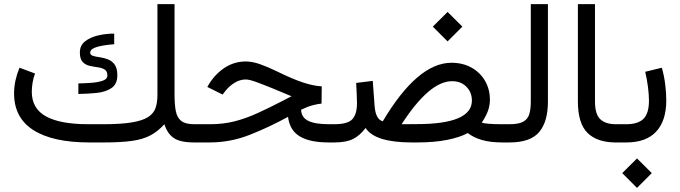

<svg xmlns="http://www.w3.org/2000/svg" viewBox="-20 -687 3281 926"><path d="M477.5 -87.9Q564 -87.9 616.2 -96.7Q668.5 -105.5 695.1 -123Q721.7 -140.6 730.5 -167.2Q739.3 -193.8 739.3 -229.5V-667H821.8V-230.5Q821.8 -183.1 827.9 -151.4Q834 -119.6 854.2 -103.8Q874.5 -87.9 916 -87.9H933.1V0H917Q848.6 0 817.6 -21.7Q786.6 -43.5 772.9 -87.9Q741.2 -53.2 705.6 -34.2Q669.9 -15.1 617.2 -7.6Q564.5 0 481 0H410.2Q234.9 0 141.4 -59.3Q47.9 -118.7 47.9 -236.3Q47.9 -269 54.9 -300.3Q62 -331.5 74.2 -360.4L148.9 -332.5Q141.1 -312 137.2 -288.6Q133.3 -265.1 133.3 -243.7Q133.8 -163.1 202.1 -125.5Q270.5 -87.9 405.3 -87.9ZM357.9 -284.7Q391.1 -285.2 423.3 -287.8Q455.6 -290.5 476.8 -298.3Q498 -306.2 498 -322.3Q498 -343.8 484.6 -351.8Q471.2 -359.9 451.4 -362.5Q431.6 -365.2 411.9 -369.6Q392.1 -374 378.7 -388.2Q365.2 -402.3 365.2 -434.1Q365.2 -467.3 389.6 -487.1Q414.1 -506.8 452.1 -515.9Q490.2 -524.9 530.8 -524.9V-473.6Q507.3 -472.2 480.5 -468Q453.6 -463.9 434.3 -455.6Q415 -447.3 415 -433.6Q415 -421.9 428.2 -417.7Q441.4 -413.6 460.9 -410.9Q480.5 -408.2 500 -400.9Q519.5 -393.6 532.7 -376Q545.9 -358.4 545.9 -324.2Q545.9 -281.7 518.3 -262.7Q490.7 -243.7 447.8 -239Q404.8 -234.4 357.9 -233.9Z M1530.8 -187.5Q1511.2 -185.5 1486.8 -179Q1462.4 -172.4 1432.1 -157.7Q1433.6 -120.6 1466.6 -104.2Q1499.5 -87.9 1566.4 -87.9H1592.8V0H1564.5Q1474.6 0 1426 -29.1Q1377.4 -58.1 1369.1 -123.5Q1277.3 -73.2 1184.1 -36.6Q1090.8 0 991.7 0H913.6V-87.9H993.2Q1056.6 -87.9 1111.3 -101.8Q1166 -115.7 1222.7 -141.6Q1279.3 -167.5 1348.1 -203.1L1386.2 -223.1Q1375.5 -226.6 1358.9 -234.1Q1342.3 -241.7 1295.9 -260.3Q1246.6 -280.3 1214.4 -292Q1182.1 -303.7 1165 -303.7Q1137.2 -303.7 1111.1 -287.6Q1085 -271.5 1066.9 -248L1053.7 -231L980 -267.6L987.3 -280.3Q1018.1 -330.6 1064.2 -360.6Q1110.4 -390.6 1165.5 -390.6Q1196.3 -390.6 1233.4 -377.7Q1270.5 -364.7 1313.5 -343.8Q1389.2 -306.6 1439.5 -289.8Q1489.7 -272.9 1531.7 -270.5Z M2067.4 -558.6 2138.7 -629.4 2210 -558.6 2138.7 -487.3ZM1826.2 -102.1Q1994.1 -384.3 2157.2 -384.3Q2212.4 -384.3 2254.2 -360.8Q2295.9 -337.4 2319.3 -297.1Q2342.8 -256.8 2342.8 -205.1Q2342.8 -175.3 2331.3 -147Q2319.8 -118.7 2303.2 -95.7Q2311.5 -92.3 2336.7 -90.1Q2361.8 -87.9 2402.8 -87.9H2417.5V0H2402.8Q2344.2 0 2303.2 -12.2Q2262.2 -24.4 2236.3 -45.4Q2197.8 -24.4 2135.7 -12.2Q2073.7 0 1991.2 0H1966.3Q1788.1 0 1743.2 -69.8Q1716.8 -34.2 1683.6 -17.1Q1650.4 0 1592.8 0H1573.2V-87.9H1592.3Q1657.7 -87.9 1679.7 -112.5Q1701.7 -137.2 1701.7 -189Q1701.7 -211.9 1700.2 -238.3Q1698.7 -264.6 1697.8 -287.1L1777.8 -296.9L1786.6 -176.3Q1791.5 -111.3 1826.2 -102.1ZM1989.3 -88.4Q2255.9 -88.4 2255.9 -201.7Q2255.9 -241.7 2229.5 -268.6Q2203.1 -295.4 2160.6 -295.4Q2104.5 -295.4 2043.5 -242.4Q1982.4 -189.5 1917 -87.9Z M2397.9 0V-87.9H2437.5Q2481.4 -87.9 2503.4 -100.1Q2525.4 -112.3 2532.7 -136.5Q2540 -160.6 2540 -196.8V-667H2622.6V-197.3Q2622.6 -100.1 2580.3 -50Q2538.1 0 2437 0Z M2961.9 0H2949.7Q2860.4 0 2813.7 -45.9Q2767.1 -91.8 2767.1 -197.8V-667H2849.6V-197.3Q2849.6 -135.3 2875.5 -111.6Q2901.4 -87.9 2949.7 -87.9H2961.9Z M3193.4 -203.1Q3193.4 -105 3145 -52.5Q3096.7 0 3000.5 0H2942.4V-87.9H3000.5Q3057.1 -87.9 3083.5 -114Q3109.9 -140.1 3109.9 -201.7Q3109.9 -230.5 3105 -268.3Q3100.1 -306.2 3091.8 -340.8L3171.9 -360.4Q3183.1 -322.3 3188.2 -280.5Q3193.4 -238.8 3193.4 -203.1ZM2981 147.9 3052.2 77.1 3123.5 147.9 3052.2 219.2Z"/></svg>

Font: Vazir WOL-UI
Style: Regular-WOL-UI
Weight: 400
Designer: Saber Rastikerdar
Foundry: Saber Rastikerdar
Version: Version 30.1.0